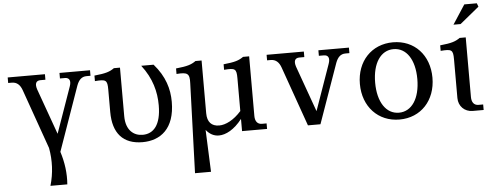

<svg xmlns="http://www.w3.org/2000/svg" viewBox="-59 -894 3386 1315"><g transform="rotate(-5 1634.5 -236.5)"><path d="M106 -410 251 0C267 87 263 174 238 259H354C360 184 350 108 326 33L482 -410C496 -447 516 -468 550 -468H577V-506H367V-468H401C432 -468 443 -446 429 -407L318 -92L205 -407C192 -446 202 -468 233 -468H267V-506H11V-468H36C71 -468 93 -447 106 -410Z M1116 -242C1116 -330 1091 -418 1014 -506H929C1001 -413 1025 -319 1025 -226C1025 -91 973 -34 898 -34C838 -34 783 -74 783 -172V-506H741C710 -484 683 -475 604 -467V-429C680 -435 690 -430 690 -363V-209C690 -63 759 16 893 16C1016 16 1116 -57 1116 -242Z M1671 -96V-506H1629C1598 -484 1571 -475 1492 -467V-429C1568 -435 1578 -430 1578 -363V-138C1527 -80 1470 -52 1426 -52C1373 -52 1344 -83 1344 -143V-506H1302C1271 -484 1244 -475 1165 -467V-429C1241 -435 1256 -425 1253 -358L1232 259H1342L1330 -30C1354 0 1383 16 1418 16C1465 16 1524 -14 1578 -84V0H1750V-38H1718C1688 -38 1671 -59 1671 -96Z M1886 -410 2031 0H2117L2262 -410C2276 -447 2296 -468 2330 -468H2357V-506H2147V-468H2181C2212 -468 2223 -446 2209 -407L2098 -92L1985 -407C1972 -446 1982 -468 2013 -468H2047V-506H1791V-468H1816C1851 -468 1873 -447 1886 -410Z M2660 -32C2572 -32 2515 -117 2515 -251C2515 -385 2572 -469 2660 -469C2748 -469 2805 -385 2805 -251C2805 -117 2748 -32 2660 -32ZM2410 -251C2410 -95 2513 15 2660 15C2807 15 2909 -95 2909 -251C2909 -407 2807 -516 2660 -516C2513 -516 2410 -407 2410 -251Z M3160 -96V-506H3118C3087 -484 3060 -475 2981 -467V-429C3057 -435 3067 -430 3067 -363V-97C3067 -41 3108 0 3164 0H3239V-38H3207C3177 -38 3160 -59 3160 -96ZM3084 -600H3133L3265 -708L3256 -732H3170Z"/></g></svg>

Font: LT Superior Serif Medium
Style: Regular
Weight: 500
Designer: Daniel Lyons
Foundry: LyonsType
Version: Version 2.120;FEAKit 1.0